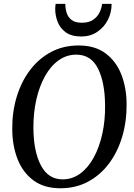

<svg xmlns="http://www.w3.org/2000/svg" viewBox="-20 -996 716 1026"><path d="M303 10Q215.5 10 158.8 -32Q102 -74 74 -145.5Q46 -217 45.5 -304Q44.5 -396.5 69 -477.8Q93.5 -559 140 -620.8Q186.5 -682.5 252.2 -717.8Q318 -753 400 -753Q488.5 -753 545 -710.2Q601.5 -667.5 628.8 -596.8Q656 -526 656.5 -441.5Q657.5 -349 633.5 -267.2Q609.5 -185.5 563.2 -123.2Q517 -61 451.2 -25.5Q385.5 10 303 10ZM314.5 -37.5Q366 -37.5 408.2 -68.2Q450.5 -99 480.5 -153.5Q510.5 -208 526.5 -279.8Q542.5 -351.5 541.5 -433.5Q540.5 -557 503.2 -630.5Q466 -704 387.5 -704Q336 -704 293.5 -673.8Q251 -643.5 220.8 -589.5Q190.5 -535.5 174.2 -464.2Q158 -393 158.5 -311Q159.5 -186 198.8 -111.8Q238 -37.5 314.5 -37.5ZM415 -801Q362 -801 331.5 -823.2Q301 -845.5 288 -879.2Q275 -913 275 -947.5Q275 -962.5 277.5 -975.5H329Q329 -951 336 -928Q343 -905 362 -889.8Q381 -874.5 417.5 -874.5Q454.5 -874.5 477.5 -890.2Q500.5 -906 512 -929.5Q523.5 -953 525.5 -975.5H576.5Q576.5 -928.5 556 -889Q535.5 -849.5 499 -825.2Q462.5 -801 415 -801Z"/></svg>

Font: Merriweather Text Regular
Style: Italic
Weight: 400
Italic angle: -7.8°
Designer: Eben Sorkin
Foundry: Eben Sorkin
Version: Version 2.100; ttfautohint (v1.7.19-72a1) -l 8 -r 50 -G 200 